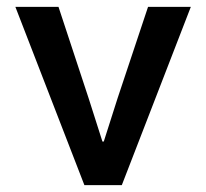

<svg xmlns="http://www.w3.org/2000/svg" viewBox="-20 -541 602 561"><path d="M226.6 0 24.9 -521H150.9L238.8 -254.4L279.3 -127.4H283.2L323.7 -254.4L412.6 -521H537.6L335.9 0Z"/></svg>

Font: Reddit Mono SemiBold
Style: Regular
Weight: 600
Monospace: yes
Designer: Stephen Hutchings
Foundry: Reddit
Version: Version 1.014